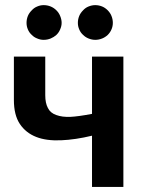

<svg xmlns="http://www.w3.org/2000/svg" viewBox="-20 -736 567 756"><path d="M342.3 -513.2H465.8V0H342.3V-201.7Q277.3 -186 220.2 -183.6Q162.1 -181.2 122.6 -196.8Q81.5 -212.9 58.1 -248Q34.7 -283.2 34.7 -342.3V-513.2H158.2V-361.3Q158.2 -330.1 168.5 -311Q177.7 -291.5 201.2 -283.2Q225.1 -274.4 257.8 -275.9Q287.6 -277.3 342.3 -287.6ZM222.7 -646Q222.7 -633.3 216.8 -620.1Q211.4 -607.4 202.1 -598.6Q192.4 -589.8 179.7 -584.5Q166.5 -579.1 151.9 -579.1Q138.7 -579.1 126.5 -584.5Q113.8 -589.4 105 -598.6Q94.7 -607.9 89.8 -620.1Q84.5 -632.3 84.5 -646Q84.5 -660.2 89.8 -673.3Q94.7 -685.1 105 -695.3Q114.3 -705.6 126.5 -710.4Q138.7 -715.8 151.9 -715.8Q166.5 -715.8 179.7 -710.4Q192.4 -705.1 202.1 -695.3Q211.9 -685.5 216.8 -673.3Q222.7 -659.2 222.7 -646ZM424.3 -646Q424.3 -632.3 418.9 -620.1Q414.1 -608.4 404.3 -598.6Q394.5 -589.4 382.3 -584.5Q369.1 -579.1 355 -579.1Q341.8 -579.1 328.6 -584.5Q316.4 -589.4 307.1 -598.6Q296.9 -607.9 292 -620.1Q286.6 -632.3 286.6 -646Q286.6 -660.2 292 -673.3Q296.9 -685.1 307.1 -695.3Q316.4 -705.6 328.6 -710.4Q341.8 -715.8 355 -715.8Q369.1 -715.8 382.3 -710.4Q394 -705.6 404.3 -695.3Q414.6 -684.6 418.9 -673.3Q424.3 -660.2 424.3 -646Z"/></svg>

Font: Lato-SemiBold
Style: Bold
Weight: 500
Designer: Lukasz Dziedzic with Adam Twardoch and Botio Nikoltchev
Foundry: tyPoland Lukasz Dziedzic
Version: ""